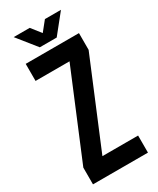

<svg xmlns="http://www.w3.org/2000/svg" viewBox="-215 -911 799 974"><g transform="rotate(-30 185.0 -424.0)"><path d="M345 -700V-602L136 -100H345V0H23V-98L232 -600H33V-700ZM142 -848 186 -792 231 -848H325L236 -737H137L48 -848Z"/></g></svg>

Font: SVN-Bebas Neue
Style: Bold
Weight: 700
Designer: Ryoichi Tsunekawa
Foundry: Ryoichi Tsunekawa
Version: Version 1.300; ttfautohint (v1.7.9-c794)